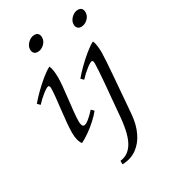

<svg xmlns="http://www.w3.org/2000/svg" viewBox="-214 -756 963 1093"><g transform="rotate(-30 268.0 -209.5)"><path d="M121 15Q101 -11 101 -64Q101 -90 104.5 -129Q108 -168 113 -210Q118 -252 121.5 -287Q125 -322 125 -341Q125 -361 116 -361Q106 -361 79 -340Q52 -319 26 -291L10 -307Q28 -329 58 -359Q88 -389 121 -416Q154 -443 178 -455Q184 -442 187 -421.5Q190 -401 190 -376Q190 -354 186.5 -316.5Q183 -279 178 -237.5Q173 -196 169.5 -159Q166 -122 166 -99Q166 -88 169.5 -77Q173 -66 183 -66Q205 -66 259 -125L275 -109Q258 -87 231 -62.5Q204 -38 175 -17.5Q146 3 121 15ZM163 -560Q147 -560 139 -569.5Q131 -579 131 -593Q131 -616 150.5 -635Q170 -654 193 -654Q210 -654 217.5 -644.5Q225 -635 225 -621Q225 -596 205.5 -578Q186 -560 163 -560ZM260 235V212Q312 207 343 157.5Q374 108 384 0Q386 -21 389 -57Q392 -93 396 -135.5Q400 -178 403.5 -219.5Q407 -261 409 -293.5Q411 -326 411 -341Q411 -361 402 -361Q392 -361 365 -340Q338 -319 312 -291L296 -307Q314 -329 344 -359Q374 -389 407 -416Q440 -443 464 -455Q470 -442 473 -421.5Q476 -401 476 -376Q476 -358 473.5 -318.5Q471 -279 467 -230Q463 -181 459 -131.5Q455 -82 452 -42.5Q449 -3 447 15Q442 78 418.5 127.5Q395 177 355 205.5Q315 234 260 235ZM449 -560Q433 -560 425 -569.5Q417 -579 417 -593Q417 -616 436.5 -635Q456 -654 479 -654Q496 -654 503.5 -644.5Q511 -635 511 -621Q511 -596 491.5 -578Q472 -560 449 -560Z"/></g></svg>

Font: Bona Nova
Style: Italic
Weight: 400
Italic angle: -4°
Designer: Mateusz Machalski
Foundry: Capitalics
Version: Version 4.001; ttfautohint (v1.8.3)